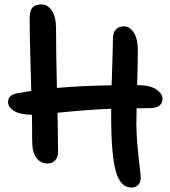

<svg xmlns="http://www.w3.org/2000/svg" viewBox="-20 -803 762 860"><path d="M192.9 -70.8Q161.6 -70.8 142.6 -96.4Q123.5 -122.1 124 -175.8Q124 -252.9 123 -289.1Q70.8 -289.1 43.5 -305.7Q16.1 -322.3 16.1 -345.2Q16.1 -377.9 55.2 -384.8Q111.8 -395 120.1 -396Q112.8 -627.9 112.8 -724.1Q112.8 -755.4 125.5 -769.3Q138.2 -783.2 166 -783.2Q193.4 -783.2 212.2 -755.6Q231 -728 231 -675.8Q231 -577.1 234.9 -409.2Q356.4 -419.4 480 -420.9Q481 -454.1 483.4 -528.1Q485.8 -602.1 485.8 -629.9Q485.8 -657.2 499.3 -671.1Q512.7 -685.1 535.2 -685.1Q561.5 -685.1 579.3 -657Q597.2 -628.9 597.2 -581.1Q597.2 -502.9 594.2 -421.9Q653.3 -421.4 680.7 -402.1Q708 -382.8 708 -359.9Q708 -340.3 693.4 -329.6Q678.7 -318.8 651.9 -318.8Q610.8 -318.8 591.8 -317.9Q590.8 -292 590.8 -245.1Q590.8 -225.6 592 -204.8Q593.3 -184.1 594.2 -168.9Q595.2 -153.8 597.7 -130.1Q600.1 -106.4 601.3 -94.7Q602.5 -83 605.7 -55.4Q608.9 -27.8 609.9 -18.1Q612.8 8.3 601.3 22.7Q589.8 37.1 568.8 37.1Q519 37.1 498.5 -36.6Q478 -110.4 478 -284.2V-315.9Q375.5 -312 237.8 -297.9Q240.2 -149.9 240.2 -123Q240.2 -99.1 227.1 -85Q213.9 -70.8 192.9 -70.8Z"/></svg>

Font: Shantell Sans Irregular Bouncy
Style: Regular
Weight: 500
Designer: Stephen Nixon, Anya Danilova, Shantell Martin
Foundry: Arrow Type
Version: Version 1.006;[9816181b4]